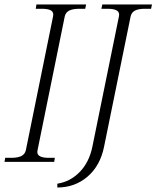

<svg xmlns="http://www.w3.org/2000/svg" viewBox="-30 -720 696 854"><path d="M-7 -18H20Q49 -18 65 -26Q81 -34 85 -52L206 -647Q210 -665 197.5 -673Q185 -681 156 -681H129L132 -700H353L349 -681H323Q294 -681 278 -673Q262 -665 258 -647L137 -52Q136 -49 136 -44Q136 -18 187 -18H214L211 0H-10ZM225 97Q283 88 325 44.5Q367 1 381 -68L499 -647Q503 -665 490 -673Q477 -681 448 -681H421L425 -700H646L642 -681H615Q586 -681 570.5 -673Q555 -665 551 -647L433 -68Q416 17 359.5 65.5Q303 114 225 114Z"/></svg>

Font: Taviraj ExtraLight
Style: Italic
Weight: 275
Italic angle: -12°
Designer: Katatrad Team
Foundry: CadsonDemak
Version: Version 1.001